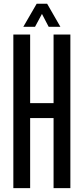

<svg xmlns="http://www.w3.org/2000/svg" viewBox="-20 -980 436 1000"><path d="M49.5 0V-800H137V-443H259V-800H346.5V0H259V-365H137V0ZM101.5 -840.5 171 -960.5H225.5L294.5 -840.5H233.5L198.5 -907.5L162.5 -840.5Z"/></svg>

Font: Big Shoulders Display Thin SemiBold
Style: Regular
Weight: 600
Version: Version 2.002